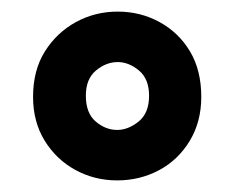

<svg xmlns="http://www.w3.org/2000/svg" viewBox="-20 -732 405 331"><path d="M182 -421Q143 -421 110 -439Q77 -457 57 -489.5Q37 -522 37 -565Q37 -611 57.5 -643.5Q78 -676 111 -694Q144 -712 183 -712Q222 -712 255 -694Q288 -676 307.5 -643.5Q327 -611 327 -565Q327 -522 307 -489Q287 -456 254 -438.5Q221 -421 182 -421ZM182 -508Q201 -508 219 -522.5Q237 -537 237 -567Q237 -596 219.5 -610.5Q202 -625 183 -625Q163 -625 145.5 -610.5Q128 -596 128 -567Q128 -537 145 -522.5Q162 -508 182 -508Z"/></svg>

Font: DM Sans 16pt ExtraBold
Style: Regular
Weight: 800
Version: Version 4.004;gftools[0.9.30]